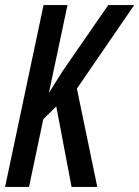

<svg xmlns="http://www.w3.org/2000/svg" viewBox="-21 -734 547 754"><path d="M-1 0 150 -714H244L171 -369L223 -452L404 -714H506L281 -386L361 0H260L200 -316L149 -266L93 0Z"/></svg>

Font: Noto Sans ExtraCondensed Medium
Style: Italic
Weight: 500
Width: 2
Italic angle: -12°
Designer: Monotype Design Team
Foundry: Monotype Imaging Inc.
Version: Version 2.013; ttfautohint (v1.8.4.7-5d5b)